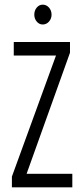

<svg xmlns="http://www.w3.org/2000/svg" viewBox="-20 -803 353 823"><path d="M31 0V-46L220 -565H39V-623H280V-577L94 -58H290V0ZM163 -698Q148 -698 137.5 -710.5Q127 -723 127 -740Q127 -758 137.5 -770.5Q148 -783 163 -783Q179 -783 190 -770.5Q201 -758 201 -740Q201 -723 190 -710.5Q179 -698 163 -698Z"/></svg>

Font: Inconsolata ExtraCondensed Thin
Style: Regular
Weight: 100
Width: 2
Monospace: yes
Designer: Raph Levien, Cyreal, Brenton Simpson
Foundry: Raph Levien, Cyreal, Google
Version: Version 3.100; ttfautohint (v1.8.4.7-5d5b)